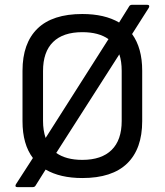

<svg xmlns="http://www.w3.org/2000/svg" viewBox="-20 -725 682 795"><path d="M51.8 49.8Q45.9 49.8 44.4 46.4Q43 43 45.9 38.1L116.2 -70.8Q73.2 -127.4 73.2 -223.1V-432.1Q73.2 -546.4 135.3 -606.7Q197.3 -667 320.8 -667Q413.1 -667 473.1 -631.8L515.1 -699.2Q518.6 -705.1 526.9 -705.1H589.8Q595.7 -705.1 597.4 -701.7Q599.1 -698.2 596.2 -692.9L526.9 -584Q568.8 -526.4 568.8 -432.1V-223.1Q568.8 -108.9 506.6 -48.3Q444.3 12.2 320.8 12.2Q229 12.2 168.9 -22.9L127 43.9Q123.5 49.8 115.2 49.8ZM158.2 -224.1Q158.2 -185.1 168.9 -153.8L429.2 -563Q388.7 -591.8 320.8 -591.8Q241.2 -591.8 199.7 -551Q158.2 -510.3 158.2 -431.2ZM320.8 -63Q400.4 -63 442.1 -104Q483.9 -145 483.9 -224.1V-431.2Q483.9 -471.2 474.1 -500L212.9 -91.8Q253.4 -63 320.8 -63Z"/></svg>

Font: Sofia Sans
Style: Regular
Weight: 400
Designer: Botio Nikoltchev, Ani Petrova
Foundry: lettersoup
Version: Version 4.100